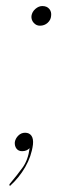

<svg xmlns="http://www.w3.org/2000/svg" viewBox="-20 -496 220 635"><path d="M112 -411Q100 -411 91.5 -420.5Q83 -430 84 -443Q86 -457 97 -466.5Q108 -476 120 -476Q135 -476 143 -466.5Q151 -457 149 -443Q148 -430 137.5 -420.5Q127 -411 112 -411ZM13 119 12 118Q12 117 11.5 116.5Q11 116 11 115Q11 113 14 110Q36 84 54.5 58.5Q73 33 78 -6Q73 -1 67 1.5Q61 4 53 4Q41 4 34.5 -4.5Q28 -13 29 -26Q31 -38 40.5 -47.5Q50 -57 63 -57Q77 -57 84 -47Q91 -37 89 -18Q84 21 63.5 56.5Q43 92 13 119Z"/></svg>

Font: Aleo Thin
Style: Italic
Weight: 250
Italic angle: -7°
Designer: Alessio Laiso
Foundry: Alessio Laiso
Version: Version 2.001;gftools[0.9.29]